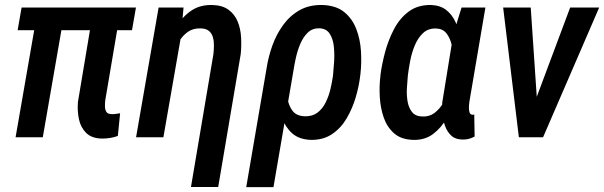

<svg xmlns="http://www.w3.org/2000/svg" viewBox="-20 -559 2460 782"><path d="M533.7 -528.3 517.6 -436H51.8L67.9 -528.3ZM246.1 -528.3 154.3 0H43.5L135.3 -528.3ZM361.8 -528.3H472.7L408.7 -150.4Q407.2 -137.7 407.5 -125Q407.7 -112.3 413.3 -103.3Q418.9 -94.2 435.1 -94.2Q444.3 -93.8 452.6 -95.2Q460.9 -96.7 469.2 -97.7L460 -5.4Q444.3 0.5 428.2 2.9Q412.1 5.4 396 5.4Q354 4.9 331.3 -17.3Q308.6 -39.6 301.5 -73.5Q294.4 -107.4 297.4 -143.6Z M716.8 -408.7 645.5 0H534.2L626 -528.3H727.5ZM672.4 -281.7 643.6 -280.8Q649.4 -320.8 662.8 -366.2Q676.3 -411.6 699.7 -451.4Q723.1 -491.2 759 -515.6Q794.9 -540 844.7 -538.6Q886.2 -537.6 911.1 -519Q936 -500.5 948 -471.2Q960 -441.9 961.9 -407.2Q963.9 -372.6 960.4 -338.4L868.7 202.6H757.8L849.1 -337.9Q851.1 -355 851.3 -373.3Q851.6 -391.6 847.2 -407.2Q842.8 -422.9 831.1 -432.9Q819.3 -442.9 797.4 -443.4Q766.1 -444.3 744.4 -428.7Q722.7 -413.1 708 -387.9Q693.4 -362.8 685.1 -334.7Q676.8 -306.6 672.4 -281.7Z M982.9 203.1 1065.9 -281.7Q1072.8 -327.1 1089.1 -373Q1105.5 -418.9 1133.1 -457Q1160.6 -495.1 1200.4 -517.6Q1240.2 -540 1293.9 -538.6Q1349.1 -536.6 1382.1 -509.8Q1415 -482.9 1431.2 -440.7Q1447.3 -398.4 1450.2 -350.6Q1453.1 -302.7 1448.2 -259.3L1446.8 -248Q1441.9 -207 1428.5 -161.6Q1415 -116.2 1391.6 -76.4Q1368.2 -36.6 1332 -12.5Q1295.9 11.7 1245.1 10.7Q1197.8 8.8 1169.9 -16.1Q1142.1 -41 1128.4 -79.6Q1114.7 -118.2 1110.6 -160.6Q1106.4 -203.1 1106 -239.7Q1112.8 -234.9 1119.4 -230Q1126 -225.1 1132.6 -220.5Q1139.2 -215.8 1146.5 -211.4Q1146.5 -185.1 1151.4 -156.2Q1156.2 -127.4 1172.1 -106.9Q1188 -86.4 1221.7 -85.4Q1252.4 -84.5 1273.2 -100.3Q1293.9 -116.2 1306.6 -142.1Q1319.3 -168 1325.9 -196.3Q1332.5 -224.6 1335.9 -248.5L1336.9 -258.8Q1338.9 -276.9 1340.8 -307.4Q1342.8 -337.9 1339.8 -368.7Q1336.9 -399.4 1323.2 -421.1Q1309.6 -442.9 1280.3 -443.8Q1252.4 -444.3 1233.6 -426.3Q1214.8 -408.2 1203.1 -380.4Q1191.4 -352.5 1185.1 -323.7Q1178.7 -294.9 1175.8 -274.9L1093.8 203.1Z M1528.8 -244.1 1529.8 -254.9Q1535.2 -296.9 1548.3 -346.4Q1561.5 -396 1585 -440.7Q1608.4 -485.4 1645.8 -512.7Q1683.1 -540 1736.8 -538.6Q1773.4 -537.1 1797.4 -518.3Q1821.3 -499.5 1835 -469.7Q1848.6 -439.9 1854.2 -405Q1859.9 -370.1 1860.4 -335.9Q1860.8 -301.8 1858.9 -274.9L1855.5 -247.1Q1849.1 -209.5 1835.9 -164.6Q1822.8 -119.6 1800.3 -79.1Q1777.8 -38.6 1743.9 -13.2Q1710 12.2 1662.6 10.7Q1613.8 9.3 1585 -16.1Q1556.2 -41.5 1542.7 -80.8Q1529.3 -120.1 1526.9 -163.6Q1524.4 -207 1528.8 -244.1ZM1641.6 -254.9 1640.6 -244.6Q1638.7 -225.6 1637.2 -199Q1635.7 -172.4 1639.9 -146.7Q1644 -121.1 1657.7 -103.3Q1671.4 -85.4 1699.7 -84.5Q1728.5 -83 1749.5 -98.9Q1770.5 -114.7 1785.2 -139.6Q1799.8 -164.6 1808.6 -192.1Q1817.4 -219.7 1822.3 -242.7L1825.7 -275.4Q1827.1 -293.5 1826.4 -321Q1825.7 -348.6 1819.6 -376.2Q1813.5 -403.8 1798.6 -422.9Q1783.7 -441.9 1757.3 -442.9Q1724.6 -444.3 1703.4 -424.6Q1682.1 -404.8 1669.4 -374Q1656.7 -343.3 1650.6 -310.8Q1644.5 -278.3 1641.6 -254.9ZM1859.9 -528.3H1957L1894 -157.7Q1893.1 -153.3 1891.6 -143.1Q1890.1 -132.8 1889.9 -120.8Q1889.6 -108.9 1892.6 -100.6Q1895.5 -92.3 1903.8 -91.8Q1906.2 -91.3 1908 -91.8Q1909.7 -92.3 1911.6 -92.8L1913.1 -2.9Q1901.4 3.4 1889.4 6.6Q1877.4 9.8 1864.3 9.3Q1835.4 9.3 1818.6 -6.1Q1801.8 -21.5 1793.2 -44.7Q1784.7 -67.9 1782.2 -93.5Q1779.8 -119.1 1781.2 -141.1L1826.7 -421.4Z M2141.6 -99.1 2302.2 -528.3H2420.4L2191.9 0H2118.7ZM2141.6 -528.3 2171.4 -87.4 2162.6 0H2093.3L2029.3 -528.3Z"/></svg>

Font: Roboto Condensed Medium
Style: Italic
Weight: 500
Italic angle: -12°
Designer: Christian Robertson
Foundry: Google
Version: Version 3.0; 2020